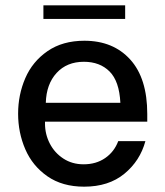

<svg xmlns="http://www.w3.org/2000/svg" viewBox="-20 -694 621 721"><path d="M48 -267Q48 -338 75 -400.5Q102 -463 158.5 -502Q215 -541 297 -541Q405 -541 469 -470.5Q533 -400 533 -266V-237H149V-230Q149 -190 167 -155Q185 -120 218 -98.5Q251 -77 294 -77Q341 -77 375 -100.5Q409 -124 424 -164H526Q506 -90 447 -41.5Q388 7 296 7Q214 7 158 -32Q102 -71 75 -133.5Q48 -196 48 -267ZM432 -308Q428 -389 391.5 -425.5Q355 -462 295 -462Q231 -462 192.5 -420Q154 -378 152 -308ZM143 -674H450V-623H143Z"/></svg>

Font: Be Vietnam Medium
Style: Regular
Weight: 500
Designer: Gabriel Lam
Foundry: TypeRant
Version: Version 4.000